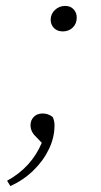

<svg xmlns="http://www.w3.org/2000/svg" viewBox="-20 -463 340 648"><path d="M192 -357Q173 -357 162 -368.5Q151 -380 151 -396Q151 -416 165.5 -429.5Q180 -443 200 -443Q218 -443 228.5 -431.5Q239 -420 239 -404Q239 -383 225.5 -370Q212 -357 192 -357ZM15 165 4 147Q86 102 121 19L100 -3Q83 -19 83 -41Q83 -57 94 -68.5Q105 -80 124 -80Q143 -80 158 -68Q164 -55 164 -40Q164 1 145 40.5Q126 80 92.5 112.5Q59 145 15 165Z"/></svg>

Font: Source Serif Pro Light
Style: Italic
Weight: 300
Italic angle: -12°
Designer: Frank Grießhammer
Foundry: Adobe Systems Incorporated
Version: Version 3.001;hotconv 1.0.111;makeotfexe 2.5.65597